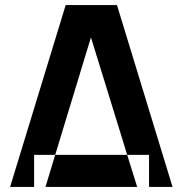

<svg xmlns="http://www.w3.org/2000/svg" viewBox="-20 -740 723 760"><path d="M570 0H663L443 -720H240L20 0H115V-127H198.5L160 0H523L483.5 -127H198.5L340 -592L483.5 -127H570Z"/></svg>

Font: Manrope ExtraBold
Style: Regular
Weight: 800
Designer: Mikhail Sharanda
Foundry: Mikhail Sharanda
Version: Version 4.505